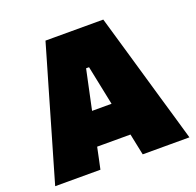

<svg xmlns="http://www.w3.org/2000/svg" viewBox="-125 -845 999 977"><g transform="rotate(-20 374.5 -356.5)"><path d="M12 0Q28.5 -57 47 -120.8Q65.5 -184.5 82 -241L153 -486Q172.5 -553 188 -606Q203.5 -659 219 -713H532Q548.5 -656 564 -603Q579.5 -550 598 -486L669 -241Q686.5 -182 704.5 -119.5Q722.5 -57 739 0H486Q480 -28.5 474 -57.8Q468 -87 462 -116H281.5Q275.5 -86.5 269.2 -57Q263 -27.5 257 0ZM365 -510 319.5 -296H425L381 -510Z"/></g></svg>

Font: Commissioner Black
Style: Regular
Weight: 900
Designer: Kostas Bartsokas
Foundry: Kostas Bartsokas
Version: Version 1.000; ttfautohint (v1.8.3)